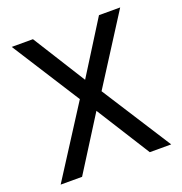

<svg xmlns="http://www.w3.org/2000/svg" viewBox="-128 -822 884 934"><g transform="rotate(-20 313.5 -355.5)"><path d="M33.7 -710.9 258.3 -358.9 28.3 0H139.2L314.5 -277.8L489.7 0H600.6L370.6 -358.9L595.2 -710.9H485.4L314.5 -438.5L143.6 -710.9Z"/></g></svg>

Font: Vazirmatn
Style: Regular
Weight: 400
Designer: Saber Rastikerdar
Foundry: Saber Rastikerdar
Version: Version 33.003